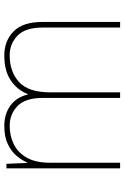

<svg xmlns="http://www.w3.org/2000/svg" viewBox="137 -715 578 892"><g transform="rotate(-90 426.0 -269.0)"><path d="M614 -538Q682 -538 726 -495Q770 -452 770 -361V0H744V-360Q744 -440 706.5 -476.5Q669 -513 614 -513Q539 -513 491 -469.5Q443 -426 443 -325V0H417V-360Q417 -440 379.5 -476.5Q342 -513 287 -513Q241 -513 202 -494Q163 -475 139.5 -433.5Q116 -392 116 -325V0H90V-528H111L115 -432H117Q128 -457 148 -481Q168 -505 202 -521.5Q236 -538 287 -538Q342 -538 381 -510Q420 -482 433 -429H435Q454 -478 498.5 -508Q543 -538 614 -538Z"/></g></svg>

Font: Noto Sans Oriya Thin
Style: Regular
Weight: 100
Designer: Amélie Bonet and Sol Matas
Foundry: Google LLC
Version: Version 2.006; ttfautohint (v1.8.4.7-5d5b)